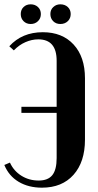

<svg xmlns="http://www.w3.org/2000/svg" viewBox="-30 -858 453 888"><path d="M363 -212Q363 -109 310 -49.5Q257 10 164 10Q102 10 56.5 -17Q11 -44 -10 -95L16 -106Q33 -68 68.5 -45.5Q104 -23 149 -23Q192 -23 212 -48Q232 -73 232 -127V-336H69V-364H232V-577Q232 -676 147 -676Q117 -676 87.5 -663Q58 -650 34 -625L13 -644Q72 -709 168 -709Q258 -709 310.5 -652Q363 -595 363 -496ZM66 -793Q66 -813 79 -825.5Q92 -838 112 -838Q132 -838 145.5 -825.5Q159 -813 159 -793Q159 -773 145.5 -760Q132 -747 112 -747Q92 -747 79 -760Q66 -773 66 -793ZM203 -793Q203 -813 216.5 -825.5Q230 -838 249 -838Q270 -838 283.5 -825.5Q297 -813 297 -793Q297 -773 283.5 -760Q270 -747 249 -747Q229 -747 216 -760Q203 -773 203 -793Z"/></svg>

Font: Moniqa Black Heading
Style: Regular
Weight: 900
Designer: Rajesh Rajput
Foundry: Rajesh Rajput
Version: Version 1.000